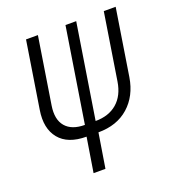

<svg xmlns="http://www.w3.org/2000/svg" viewBox="-132 -656 865 942"><g transform="rotate(-20 300.0 -185.0)"><path d="M196 180 225 0Q128 0 83.5 -54.5Q39 -109 54 -202L109 -550H171L116 -202Q105 -132 137 -94.5Q169 -57 237 -57L315 -550H371L293 -57Q362 -57 405.5 -94.5Q449 -132 460 -202L515 -550H577L522 -202Q507 -109 445.5 -54.5Q384 0 287 0L258 180Z"/></g></svg>

Font: NKDuy Mono ExtraLight
Style: Italic
Weight: 200
Italic angle: -9°
Monospace: yes
Designer: NKDuy
Foundry: NKDuy
Version: Version 2.251; ttfautohint (v1.8.4.7-5d5b)